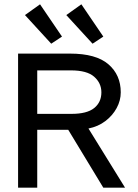

<svg xmlns="http://www.w3.org/2000/svg" viewBox="-20 -872 640 892"><path d="M64 0V-623H305Q426 -623 483.5 -573.5Q541 -524 541 -443Q541 -405 522 -370Q503 -335 469.5 -309.5Q436 -284 391 -275L561 0H460L297 -269H153V0ZM153 -343H312Q384 -343 417.5 -370Q451 -397 451 -443Q451 -486 417.5 -515.5Q384 -545 310 -545H153ZM218 -669 96 -802 166 -852 268 -702ZM410 -669 288 -802 358 -852 460 -702Z"/></svg>

Font: Inconsolata Expanded Medium
Style: Regular
Weight: 500
Width: 7
Monospace: yes
Designer: Raph Levien, Cyreal, Brenton Simpson
Foundry: Raph Levien, Cyreal, Google
Version: Version 3.001; ttfautohint (v1.8.2.53-6de2)